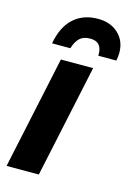

<svg xmlns="http://www.w3.org/2000/svg" viewBox="-115 -804 592 863"><g transform="rotate(15 181.5 -372.5)"><path d="M5 0 117 -525H267L155 0ZM363 -622Q363 -613 362 -604Q361 -595 359 -585H275Q275 -587 275 -589.5Q275 -592 275 -594Q275 -620 262 -635Q249 -650 220 -650Q189 -650 171.5 -633Q154 -616 145 -585H60Q74 -664 118.5 -704.5Q163 -745 232 -745Q290 -745 326.5 -711Q363 -677 363 -622Z"/></g></svg>

Font: Radio Canada
Style: Italic
Weight: 400
Italic angle: -12°
Designer: Charles Daoud, Etienne Aubert Bonn, Alexandre Saumier Demers, Jacques Le Bailly
Foundry: Radio-Canada
Version: Version 2.104;gftools[0.9.28.dev5+ged2979d]